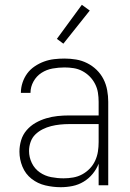

<svg xmlns="http://www.w3.org/2000/svg" viewBox="-20 -772 540 800"><path d="M233 8Q201 8 169 0.5Q137 -7 111.5 -27Q86 -47 73.5 -77.5Q61 -108 61 -140Q61 -164 68 -187.5Q75 -211 91 -229.5Q107 -248 128 -260Q149 -272 172.5 -279Q196 -286 220 -288.5Q244 -291 268 -291H391V-348Q391 -367 388 -386Q385 -405 376 -422.5Q367 -440 353.5 -453.5Q340 -467 323 -476Q306 -485 287 -488Q268 -491 249 -491Q224 -491 199 -486.5Q174 -482 153 -468.5Q132 -455 119.5 -432.5Q107 -410 107 -385H67Q67 -407 74 -428Q81 -449 93.5 -466Q106 -483 124.5 -495.5Q143 -508 163.5 -515.5Q184 -523 205.5 -525.5Q227 -528 249 -528Q273 -528 297 -524Q321 -520 343 -509Q365 -498 382.5 -481Q400 -464 411 -442.5Q422 -421 426.5 -396.5Q431 -372 431 -348V0H391V-90Q382 -67 366 -47.5Q350 -28 328.5 -15Q307 -2 282.5 3Q258 8 233 8ZM245 -29Q265 -29 285 -32.5Q305 -36 322.5 -45.5Q340 -55 354 -69.5Q368 -84 376.5 -102.5Q385 -121 388 -140.5Q391 -160 391 -180V-255H268Q249 -255 230 -253Q211 -251 193 -246.5Q175 -242 158 -233.5Q141 -225 127.5 -212Q114 -199 107.5 -180.5Q101 -162 101 -143Q101 -117 112.5 -93Q124 -69 145.5 -54Q167 -39 193 -34Q219 -29 245 -29ZM244 -590 217 -610 321 -752 354 -728Z"/></svg>

Font: Iosevka Term Curly Extralight
Style: Regular
Weight: 200
Designer: Belleve Invis
Foundry: Belleve Invis
Version: Version 32.3.0